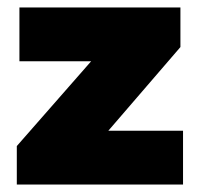

<svg xmlns="http://www.w3.org/2000/svg" viewBox="-20 -494 535 514"><path d="M25 -103 224 -330H32V-474H463V-368L270 -144H470V0H25Z"/></svg>

Font: Kanit Bold
Style: Regular
Weight: 700
Designer: Katatrad Team
Foundry: CadsonDemak
Version: Version 1.000